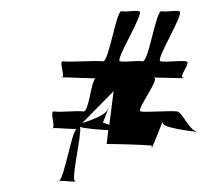

<svg xmlns="http://www.w3.org/2000/svg" viewBox="-20 -461 392 360"><path d="M77 -220C77 -220 76 -221 79 -221C78 -220 78 -220 77 -220ZM82 -252C72 -254 84 -226 79 -221C89 -221 114 -219 123 -219C114 -211 101 -130 91 -122C101 -122 130 -119 121 -121C112 -123 134 -210 130 -223C139 -220 164 -218 183 -217L180 -191C195 -191 245 -190 265 -188C259 -164 289 -246 285 -232C281 -220 352 -214 352 -213C334 -216 323 -250 312 -252C301 -254 256 -250 244 -252C234 -254 280 -313 269 -315C258 -317 335 -313 324 -315C313 -317 340 -344 329 -346C318 -348 292 -344 281 -346C270 -348 328 -438 316 -440C306 -442 294 -438 283 -440C272 -442 259 -344 247 -346C237 -348 217 -344 205 -346C195 -348 252 -438 241 -440C230 -442 220 -438 208 -440C198 -442 184 -344 173 -346C162 -348 110 -344 99 -346C89 -348 102 -321 97 -316C109 -316 148 -314 159 -314C150 -307 147 -250 136 -252C126 -254 93 -250 82 -252ZM88 -121C85 -121 88 -122 91 -122C90 -122 89 -121 88 -121ZM134 -230 193 -290 185 -227 173 -231C173 -231 189 -272 182 -256C177 -244 148 -235 134 -230ZM94 -315C94 -315 94 -316 97 -316C96 -315 95 -315 94 -315Z"/></svg>

Font: Arrow
Style: Ita
Weight: 400
Version: Version 0.23